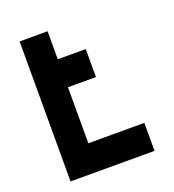

<svg xmlns="http://www.w3.org/2000/svg" viewBox="-126 -783 799 881"><g transform="rotate(-20 273.5 -342.0)"><path d="M68.4 -683.6H205.1V-546.9H341.8V-410.2H205.1V-136.7H478.5V0H68.4Z"/></g></svg>

Font: DatCub
Style: Bold
Weight: 700
Designer: GGBot
Version: 1.00